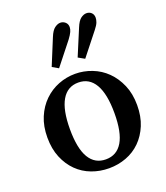

<svg xmlns="http://www.w3.org/2000/svg" viewBox="-142 -861 842 973"><g transform="rotate(-20 279.0 -374.0)"><path d="M279 -447Q220 -447 189.5 -394.5Q159 -342 159 -239Q159 -135 189.5 -84Q220 -33 279 -33Q338 -33 368.5 -84Q399 -135 399 -239Q399 -342 368.5 -394.5Q338 -447 279 -447ZM279 -494Q325 -494 369 -477Q413 -460 446.5 -427Q480 -394 500.5 -346.5Q521 -299 521 -238Q521 -177 501.5 -130Q482 -83 449 -50.5Q416 -18 372 -1.5Q328 15 279 15Q230 15 186 -1.5Q142 -18 109 -50.5Q76 -83 56.5 -130Q37 -177 37 -238Q37 -299 57 -346.5Q77 -394 111 -427Q145 -460 188.5 -477Q232 -494 279 -494ZM238 -708Q251 -740 267 -751.5Q283 -763 297 -763Q312 -763 323.5 -753Q335 -743 335 -726Q335 -715 329 -701.5Q323 -688 308 -668L213 -548L180 -567ZM379 -708Q392 -740 407.5 -751.5Q423 -763 438 -763Q454 -763 464.5 -753Q475 -743 475 -726Q475 -715 470 -701.5Q465 -688 449 -668L354 -548L320 -567Z"/></g></svg>

Font: Source Serif Pro Semibold
Style: Regular
Weight: 600
Designer: Frank Grießhammer
Foundry: Adobe Systems Incorporated
Version: Version 1.014;PS Version 1.0;hotconv 1.0.73;makeotf.lib2.5.5